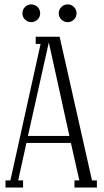

<svg xmlns="http://www.w3.org/2000/svg" viewBox="-20 -846 467 866"><path d="M149.2 -757.6Q137.2 -746.1 121.1 -746.1Q105 -746.1 93 -757.6Q81.1 -769 81.1 -786.1Q81.1 -803.2 93 -814.7Q105 -826.2 121.1 -826.2Q137.2 -826.2 149.2 -814.7Q161.1 -803.2 161.1 -786.1Q161.1 -769 149.2 -757.6ZM313.2 -757.6Q301.3 -746.1 285.2 -746.1Q269 -746.1 257.1 -757.6Q245.1 -769 245.1 -786.1Q245.1 -803.2 257.1 -814.7Q269 -826.2 285.2 -826.2Q301.3 -826.2 313.2 -814.7Q325.2 -803.2 325.2 -786.1Q325.2 -769 313.2 -757.6ZM141.1 -680.2H249L395 -32.2H417V0H315.9V-32.2H337.9L299.8 -201.2H99.1L62 -32.2H84V0H4.9V-32.2H26.9L163.1 -647.9H141.1ZM293 -232.9 200.2 -654.8 106 -232.9Z"/></svg>

Font: Margherita Light
Style: Regular
Weight: 300
Designer: James Puckett
Foundry: Dunwich Type Founders
Version: Version 1.008;hotconv 1.0.109;makeotfexe 2.5.65596